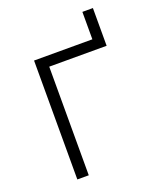

<svg xmlns="http://www.w3.org/2000/svg" viewBox="-123 -715 646 789"><g transform="rotate(-20 200.0 -320.0)"><path d="M78 0V-520H333V-640H379V-475H128V0Z"/></g></svg>

Font: Raleway Light
Style: Regular
Weight: 300
Designer: Matt McInerney, Pablo Impallari, Rodrigo Fuenzalida
Foundry: Matt McInerney, Pablo Impallari, Rodrigo Fuenzalida
Version: Version 4.026